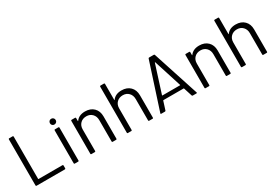

<svg xmlns="http://www.w3.org/2000/svg" viewBox="38 -1576 3508 2453"><g transform="rotate(-30 1792.0 -350.0)"><path d="M104 0Q94 0 94 -10V-690Q94 -700 104 -700H155Q165 -700 165 -690V-66Q165 -62 169 -62H522Q532 -62 532 -52V-10Q532 0 522 0Z M693 -563Q675 -563 663 -575Q651 -587 651 -605Q651 -624 663 -636Q675 -648 693 -648Q711 -648 723.5 -636Q736 -624 736 -605Q736 -587 723.5 -575Q711 -563 693 -563ZM668 -1Q658 -1 658 -11V-497Q658 -507 668 -507H719Q729 -507 729 -497V-11Q729 -1 719 -1Z M1113 -513Q1193 -513 1240.5 -466Q1288 -419 1288 -340V-10Q1288 0 1278 0H1227Q1217 0 1217 -10V-326Q1217 -381 1183.5 -416Q1150 -451 1097 -451Q1042 -451 1008 -417Q974 -383 974 -328V-10Q974 0 964 0H913Q903 0 903 -10V-496Q903 -506 913 -506H964Q974 -506 974 -496V-453Q974 -451 975 -450.5Q976 -450 976 -450Q977 -450 978 -451Q1022 -513 1113 -513Z M1651 -513Q1731 -513 1778.5 -466Q1826 -419 1826 -340V-10Q1826 0 1816 0H1765Q1755 0 1755 -10V-326Q1755 -381 1721.5 -416Q1688 -451 1635 -451Q1580 -451 1546 -417Q1512 -383 1512 -328V-10Q1512 0 1502 0H1451Q1441 0 1441 -10V-690Q1441 -700 1451 -700H1502Q1512 -700 1512 -690V-453Q1512 -451 1513 -450.5Q1514 -450 1514 -450Q1515 -450 1516 -451Q1560 -513 1651 -513Z M2409 0Q2400 0 2397 -8L2357 -134Q2356 -137 2353 -137H2054Q2051 -137 2050 -134L2010 -8Q2007 0 1998 0H1944Q1935 0 1935 -7Q1935 -9 1936 -11L2157 -692Q2160 -700 2169 -700H2237Q2246 -700 2249 -692L2472 -7Q2472 0 2463 0ZM2070 -200Q2070 -199 2070 -198Q2070 -197 2071 -196Q2072 -195 2074 -195H2332Q2334 -195 2335 -196Q2336 -197 2336 -198Q2336 -199 2336 -200L2206 -608Q2205 -610 2203 -610Q2201 -610 2200 -608Z M2797 -513Q2877 -513 2924.5 -466Q2972 -419 2972 -340V-10Q2972 0 2962 0H2911Q2901 0 2901 -10V-326Q2901 -381 2867.5 -416Q2834 -451 2781 -451Q2726 -451 2692 -417Q2658 -383 2658 -328V-10Q2658 0 2648 0H2597Q2587 0 2587 -10V-496Q2587 -506 2597 -506H2648Q2658 -506 2658 -496V-453Q2658 -451 2659 -450.5Q2660 -450 2660 -450Q2661 -450 2662 -451Q2706 -513 2797 -513Z M3335 -513Q3415 -513 3462.5 -466Q3510 -419 3510 -340V-10Q3510 0 3500 0H3449Q3439 0 3439 -10V-326Q3439 -381 3405.5 -416Q3372 -451 3319 -451Q3264 -451 3230 -417Q3196 -383 3196 -328V-10Q3196 0 3186 0H3135Q3125 0 3125 -10V-690Q3125 -700 3135 -700H3186Q3196 -700 3196 -690V-453Q3196 -451 3197 -450.5Q3198 -450 3198 -450Q3199 -450 3200 -451Q3244 -513 3335 -513Z"/></g></svg>

Font: LinhAnh
Style: Regular
Weight: 400
Designer: Jeremy Tribby
Foundry: Tribby Type
Version: Version 1.408